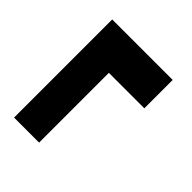

<svg xmlns="http://www.w3.org/2000/svg" viewBox="-51 -630 689 689"><g transform="rotate(-45 294.0 -285.5)"><path d="M529 -439V-132H385V-312H31V-439Z"/></g></svg>

Font: Gontserrat ExtraBold
Style: Regular
Weight: 800
Designer: Julieta Ulanovsky
Foundry: Julieta Ulanovsky
Version: Version 6.001